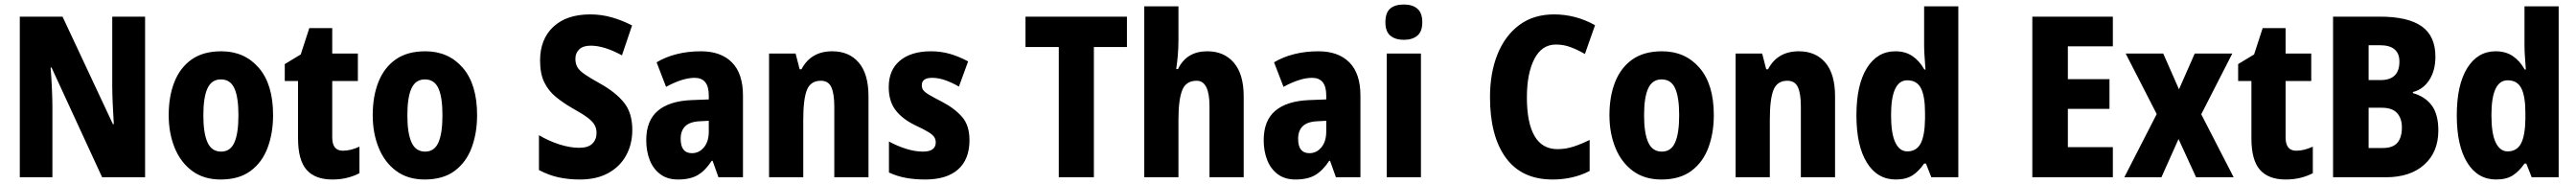

<svg xmlns="http://www.w3.org/2000/svg" viewBox="-20 -788 11454 818"><path d="M625 0H434L209 -488H205Q209 -436 211 -390Q213 -344 213 -309V0H68V-714H258L482 -236H486Q483 -285 481 -329Q479 -373 479 -409V-714H625Z M1194 -276Q1194 -197 1170 -132Q1146 -67 1094.5 -28.5Q1043 10 961 10Q886 10 834.5 -28Q783 -66 756.5 -131Q730 -196 730 -276Q730 -360 755.5 -424Q781 -488 832.5 -524Q884 -560 964 -560Q1067 -560 1130.5 -486.5Q1194 -413 1194 -276ZM884 -275Q884 -196 902.5 -155Q921 -114 963 -114Q1004 -114 1022 -154.5Q1040 -195 1040 -276Q1040 -356 1022 -395.5Q1004 -435 962 -435Q921 -435 902.5 -395.5Q884 -356 884 -275Z M1504 -118Q1522 -118 1540 -122.5Q1558 -127 1578 -136V-18Q1553 -5 1523 2.5Q1493 10 1457 10Q1381 10 1343 -33Q1305 -76 1305 -173V-428H1246V-503L1317 -546L1355 -663H1457V-550H1571V-428H1457V-177Q1457 -118 1504 -118Z M2101 -276Q2101 -197 2077 -132Q2053 -67 2001.5 -28.5Q1950 10 1868 10Q1793 10 1741.5 -28Q1690 -66 1663.5 -131Q1637 -196 1637 -276Q1637 -360 1662.5 -424Q1688 -488 1739.5 -524Q1791 -560 1871 -560Q1974 -560 2037.5 -486.5Q2101 -413 2101 -276ZM1791 -275Q1791 -196 1809.5 -155Q1828 -114 1870 -114Q1911 -114 1929 -154.5Q1947 -195 1947 -276Q1947 -356 1929 -395.5Q1911 -435 1869 -435Q1828 -435 1809.5 -395.5Q1791 -356 1791 -275Z M2791 -211Q2791 -147 2763.5 -97Q2736 -47 2684 -18.5Q2632 10 2558 10Q2507 10 2463.5 0.5Q2420 -9 2376 -32V-187Q2420 -161 2467 -146Q2514 -131 2555 -131Q2595 -131 2613.5 -149.5Q2632 -168 2632 -197Q2632 -217 2623 -233Q2614 -249 2591 -266Q2568 -283 2528 -305Q2486 -329 2452.5 -356Q2419 -383 2400 -421.5Q2381 -460 2381 -519Q2381 -614 2440 -669Q2499 -724 2604 -724Q2653 -724 2699 -711Q2745 -698 2790 -675L2745 -542Q2666 -585 2606 -585Q2572 -585 2555 -568.5Q2538 -552 2538 -527Q2538 -504 2547.5 -488.5Q2557 -473 2580.5 -457Q2604 -441 2647 -417Q2717 -378 2754 -332Q2791 -286 2791 -211Z M3096 -560Q3185 -560 3234 -510.5Q3283 -461 3283 -363V0H3174L3148 -73H3144Q3116 -30 3082.5 -10Q3049 10 2994 10Q2947 10 2915.5 -13.5Q2884 -37 2868.5 -76.5Q2853 -116 2853 -165Q2853 -252 2904.5 -295.5Q2956 -339 3054 -343L3131 -346V-364Q3131 -442 3068 -442Q3015 -442 2941 -402L2899 -511Q2939 -535 2989 -547.5Q3039 -560 3096 -560ZM3092 -249Q3047 -247 3026.5 -227Q3006 -207 3006 -171Q3006 -107 3056 -107Q3088 -107 3109.5 -133Q3131 -159 3131 -203V-251Z M3680 -560Q3755 -560 3798 -509.5Q3841 -459 3841 -360V0H3689V-315Q3689 -371 3676 -400Q3663 -429 3629 -429Q3584 -429 3567.5 -388.5Q3551 -348 3551 -256V0H3399V-550H3517L3535 -480H3543Q3585 -560 3680 -560Z M4290 -165Q4290 -80 4239.5 -35Q4189 10 4093 10Q4048 10 4008.5 3Q3969 -4 3932 -21V-159Q3966 -140 4006.5 -127Q4047 -114 4083 -114Q4140 -114 4140 -155Q4140 -167 4134 -177.5Q4128 -188 4108 -200.5Q4088 -213 4047 -232Q3990 -260 3960.5 -299.5Q3931 -339 3931 -401Q3931 -477 3981 -518.5Q4031 -560 4119 -560Q4163 -560 4203 -548.5Q4243 -537 4284 -515L4243 -403Q4214 -420 4183.5 -431Q4153 -442 4124 -442Q4078 -442 4078 -409Q4078 -397 4084 -388Q4090 -379 4109 -367.5Q4128 -356 4167 -336Q4223 -307 4256.5 -269Q4290 -231 4290 -165Z M4843 0H4687V-579H4539V-714H4990V-579H4843Z M5219 -611Q5219 -574 5216 -540.5Q5213 -507 5209 -481H5217Q5255 -560 5347 -560Q5422 -560 5465.5 -509Q5509 -458 5509 -360V0H5357V-315Q5357 -429 5300 -429Q5252 -429 5235.5 -386.5Q5219 -344 5219 -256V0H5067V-760H5219Z M5841 -560Q5930 -560 5979 -510.5Q6028 -461 6028 -363V0H5919L5893 -73H5889Q5861 -30 5827.5 -10Q5794 10 5739 10Q5692 10 5660.5 -13.5Q5629 -37 5613.5 -76.5Q5598 -116 5598 -165Q5598 -252 5649.5 -295.5Q5701 -339 5799 -343L5876 -346V-364Q5876 -442 5813 -442Q5760 -442 5686 -402L5644 -511Q5684 -535 5734 -547.5Q5784 -560 5841 -560ZM5837 -249Q5792 -247 5771.5 -227Q5751 -207 5751 -171Q5751 -107 5801 -107Q5833 -107 5854.5 -133Q5876 -159 5876 -203V-251Z M6221 -768Q6260 -768 6281.5 -749Q6303 -730 6303 -689Q6303 -648 6281 -629.5Q6259 -611 6221 -611Q6183 -611 6161 -629.5Q6139 -648 6139 -689Q6139 -731 6160 -749.5Q6181 -768 6221 -768ZM6297 -550V0H6145V-550Z M6897 -590Q6834 -590 6801 -525.5Q6768 -461 6768 -355Q6768 -242 6802 -183.5Q6836 -125 6904 -125Q6941 -125 6976 -136.5Q7011 -148 7047 -166V-28Q6974 10 6882 10Q6745 10 6674.5 -86.5Q6604 -183 6604 -356Q6604 -464 6637.5 -547Q6671 -630 6734.5 -677Q6798 -724 6889 -724Q6985 -724 7071 -676L7026 -548Q6995 -566 6963.5 -578Q6932 -590 6897 -590Z M7599 -276Q7599 -197 7575 -132Q7551 -67 7499.5 -28.5Q7448 10 7366 10Q7291 10 7239.5 -28Q7188 -66 7161.5 -131Q7135 -196 7135 -276Q7135 -360 7160.5 -424Q7186 -488 7237.5 -524Q7289 -560 7369 -560Q7472 -560 7535.5 -486.5Q7599 -413 7599 -276ZM7289 -275Q7289 -196 7307.5 -155Q7326 -114 7368 -114Q7409 -114 7427 -154.5Q7445 -195 7445 -276Q7445 -356 7427 -395.5Q7409 -435 7367 -435Q7326 -435 7307.5 -395.5Q7289 -356 7289 -275Z M7977 -560Q8052 -560 8095 -509.5Q8138 -459 8138 -360V0H7986V-315Q7986 -371 7973 -400Q7960 -429 7926 -429Q7881 -429 7864.5 -388.5Q7848 -348 7848 -256V0H7696V-550H7814L7832 -480H7840Q7882 -560 7977 -560Z M8408 10Q8326 10 8279.5 -65Q8233 -140 8233 -275Q8233 -411 8279.5 -485.5Q8326 -560 8406 -560Q8450 -560 8481.5 -539Q8513 -518 8535 -479H8540Q8538 -509 8536 -536Q8534 -563 8534 -584V-760H8686V0H8566L8542 -61H8534Q8510 -26 8481.5 -8Q8453 10 8408 10ZM8459 -115Q8500 -115 8518.5 -150Q8537 -185 8538 -260V-286Q8538 -360 8520 -395.5Q8502 -431 8459 -431Q8387 -431 8387 -276Q8387 -194 8406 -154.5Q8425 -115 8459 -115Z M9373 0H9015V-714H9373V-582H9173V-436H9358V-304H9173V-134H9373Z M9568 -281 9430 -550H9597L9667 -391L9737 -550H9904L9766 -280L9910 0H9743L9665 -170L9589 0H9424Z M10188 -118Q10206 -118 10224 -122.5Q10242 -127 10262 -136V-18Q10237 -5 10207 2.5Q10177 10 10141 10Q10065 10 10027 -33Q9989 -76 9989 -173V-428H9930V-503L10001 -546L10039 -663H10141V-550H10255V-428H10141V-177Q10141 -118 10188 -118Z M10560 -714Q10685 -714 10746 -671Q10807 -628 10807 -536Q10807 -474 10779.5 -432Q10752 -390 10707 -379V-374Q10761 -359 10790.5 -319.5Q10820 -280 10820 -208Q10820 -112 10757.5 -56Q10695 0 10587 0H10352V-714ZM10563 -432Q10647 -432 10647 -514Q10647 -587 10560 -587H10510V-432ZM10510 -309V-130H10573Q10618 -130 10638 -153.5Q10658 -177 10658 -221Q10658 -262 10636.5 -285.5Q10615 -309 10569 -309Z M11077 10Q10995 10 10948.5 -65Q10902 -140 10902 -275Q10902 -411 10948.5 -485.5Q10995 -560 11075 -560Q11119 -560 11150.5 -539Q11182 -518 11204 -479H11209Q11207 -509 11205 -536Q11203 -563 11203 -584V-760H11355V0H11235L11211 -61H11203Q11179 -26 11150.5 -8Q11122 10 11077 10ZM11128 -115Q11169 -115 11187.5 -150Q11206 -185 11207 -260V-286Q11207 -360 11189 -395.5Q11171 -431 11128 -431Q11056 -431 11056 -276Q11056 -194 11075 -154.5Q11094 -115 11128 -115Z"/></svg>

Font: Noto Sans Thai Cond ExtBd
Style: Regular
Weight: 800
Width: 3
Designer: Monotype Design Team
Foundry: Monotype Imaging Inc.
Version: Version 2.002; ttfautohint (v1.8.4.7-5d5b)